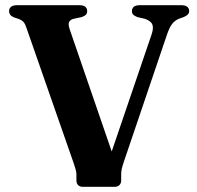

<svg xmlns="http://www.w3.org/2000/svg" viewBox="-20 -720 759 740"><path d="M488.5 -677Q488.5 -688 496 -694Q503.5 -700 519 -700H678Q694 -700 701.5 -694Q709 -688 709 -677.5Q709 -669.5 704 -664.2Q699 -659 687.5 -654L669 -647.5Q653 -640.5 642.8 -627Q632.5 -613.5 622.5 -583.5L458 -98.5Q452 -81 449.5 -70Q447 -59 447 -47.5V-24.5Q447 -13 440 -6.5Q433 0 422 0H299Q287.5 0 281 -6.5Q274.5 -13 274.5 -25.5V-48.5Q274.5 -56.5 271.8 -66Q269 -75.5 265 -88L82 -612.5Q77 -628 70.8 -635Q64.5 -642 53.5 -646.5L34 -653Q15 -660.5 15 -677Q15 -688 22.8 -694Q30.5 -700 46 -700H285Q301 -700 308.5 -694Q316 -688 316 -677Q316 -668 310.5 -662.8Q305 -657.5 294 -654L261.5 -647Q248.5 -642.5 245.5 -633Q242.5 -623.5 250 -603L428 -85.5L381 -49.5L564.5 -588Q572.5 -612 567.2 -625.5Q562 -639 538.5 -647.5L510 -654Q499.5 -658 494 -663Q488.5 -668 488.5 -677Z"/></svg>

Font: Fraunces SemiBold
Style: Regular
Weight: 600
Version: Version 1.000;[b76b70a41]